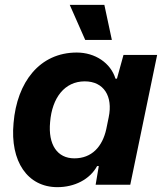

<svg xmlns="http://www.w3.org/2000/svg" viewBox="-20 -763 677 793"><path d="M287 -109C217 -109 178 -165 187 -259C195 -359 247 -427 330 -427C409 -427 447 -365 429 -279L419 -230C403 -157 359 -109 287 -109ZM217 10C288 10 351 -22 381 -77H388L375 0H518L629 -536H490L463 -438H457C437 -503 373 -546 297 -546C144 -546 50 -424 36 -255C21 -96 94 10 217 10ZM442 -598 411 -743H268L332 -598Z"/></svg>

Font: Mona Sans
Style: Bold Italic
Weight: 700
Italic angle: -11.7°
Designer: Deni Anggara
Foundry: GitHub
Version: Version 2.000;Glyphs 3.2.3 (3260)